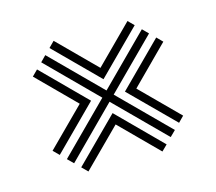

<svg xmlns="http://www.w3.org/2000/svg" viewBox="-65 -631 597 531"><g transform="rotate(-15 233.5 -365.0)"><path d="M78.8 -226.2 217.5 -365 79.5 -503.2 95.5 -519.5 233.8 -381.2 372 -519.5 388.2 -503.2 250 -365 388.2 -226.8 372 -210.8 233.8 -349 95.2 -210ZM46.5 -258.8 152.8 -365 47 -471 63.2 -487.2 185.2 -365 62.8 -242.5ZM111.8 -535.5 128 -551.8 233.8 -446 339.5 -551.8 355.8 -535.5 233.8 -413.5ZM111.2 -194 233.8 -316.5 355.8 -194.2 339.5 -178.2 233.8 -284 127.5 -177.8ZM282.2 -365 404.5 -487.2 420.5 -471 314.8 -365 420.5 -259.2 404.5 -243Z"/></g></svg>

Font: Big Shoulders Inline Text Thin
Style: Bold
Weight: 700
Version: Version 2.002